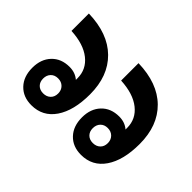

<svg xmlns="http://www.w3.org/2000/svg" viewBox="-145 -678 804 804"><g transform="rotate(-45 256.5 -276.0)"><path d="M38 -440Q38 -489 69 -518.5Q100 -548 152 -548Q203 -548 234 -518.5Q265 -489 265 -440Q265 -406 245 -383H255Q307 -383 340 -424.5Q373 -466 377 -541H480Q477 -425 414.5 -361.5Q352 -298 244 -298Q148 -298 93 -335.5Q38 -373 38 -440ZM108 -440Q108 -420 120 -407.5Q132 -395 152 -395Q172 -395 184.5 -407.5Q197 -420 197 -440Q197 -460 184.5 -472Q172 -484 152 -484Q132 -484 120 -472Q108 -460 108 -440ZM377 -247H480Q477 -131 414.5 -67.5Q352 -4 244 -4Q148 -4 93 -41.5Q38 -79 38 -146Q38 -195 69 -224.5Q100 -254 152 -254Q203 -254 234 -224.5Q265 -195 265 -146Q265 -112 245 -89H255Q307 -89 340 -130.5Q373 -172 377 -247ZM197 -146Q197 -166 184.5 -178Q172 -190 152 -190Q132 -190 120 -178Q108 -166 108 -146Q108 -126 120 -113.5Q132 -101 152 -101Q172 -101 184.5 -113.5Q197 -126 197 -146Z"/></g></svg>

Font: Bai Jamjuree SemiBold
Style: Regular
Weight: 600
Version: Version 1.000; ttfautohint (v1.6)